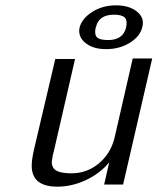

<svg xmlns="http://www.w3.org/2000/svg" viewBox="-20 -690 590 719"><path d="M108 -133 187 -469H261L181 -121Q178 -113 175 -92Q172 -79 177 -67Q185 -41 248 -41Q305 -41 349.5 -77.5Q394 -114 409 -174L477 -471H550L441 1H370L389 -82Q354 -40 301.5 -15.5Q249 9 195 9Q104 9 99 -61Q97 -86 108 -133ZM278 -587Q287 -621 325.5 -645.5Q364 -670 415 -670Q464 -670 493 -646.5Q522 -623 513 -589Q505 -554 466.5 -530Q428 -506 377 -506Q328 -506 299.5 -529.5Q271 -553 278 -587ZM339 -587Q339 -586 338 -586Q333 -559 344 -549.5Q355 -540 385 -540Q440 -540 452 -586Q458 -614 447 -624.5Q436 -635 407 -635Q349 -635 339 -587Z"/></svg>

Font: Coval
Style: ExtraLight Italic
Weight: 200
Foundry: Context Ltd
Version: Version 001.000